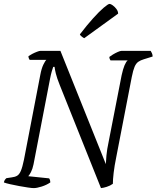

<svg xmlns="http://www.w3.org/2000/svg" viewBox="-27 -965 803 985"><path d="M146 0Q137 0 116.5 -3Q96 -6 71.5 -10.5Q47 -15 25 -20Q3 -25 -7 -29Q-5 -42 6 -51L33 -55Q50 -57 61 -63.5Q72 -70 80 -88.5Q88 -107 96 -146L180 -582Q186 -614 195.5 -633.5Q205 -653 211 -658H125Q123 -661 121 -665.5Q119 -670 119 -677Q126 -682 138.5 -688.5Q151 -695 163 -699.5Q175 -704 180 -704H283L516 -123Q517 -140 519 -167Q521 -194 532 -246L597 -579Q604 -611 612 -630Q620 -649 628 -655H540Q539 -657 536.5 -661.5Q534 -666 534 -673Q540 -678 552.5 -685.5Q565 -693 577.5 -698.5Q590 -704 596 -704H746Q749 -700 752.5 -692Q756 -684 756 -675L711 -661Q694 -656 682.5 -648Q671 -640 663.5 -622.5Q656 -605 649 -570L570 -162Q560 -113 556 -78Q552 -43 552 -22Q538 -12 520.5 -6.5Q503 -1 491 0L279 -530Q265 -565 259.5 -587.5Q254 -610 253 -622H246Q243 -614 238.5 -598.5Q234 -583 230 -562L145 -122Q140 -98 132 -82.5Q124 -67 118 -61L225 -50Q231 -42 231 -29Q212 -16 187 -8Q162 0 146 0ZM405 -769Q399 -772 391 -778.5Q383 -785 383 -789Q419 -836 450.5 -871Q482 -906 505 -925.5Q528 -945 535 -945Q541 -945 551.5 -937.5Q562 -930 570.5 -918.5Q579 -907 579 -895Z"/></svg>

Font: Texturina 72pt 72pt Light
Style: Italic
Weight: 300
Italic angle: -11°
Designer: Guillermo Torres Carreño
Foundry: Omnibus-Type
Version: Version 1.002; ttfautohint (v1.8.3)